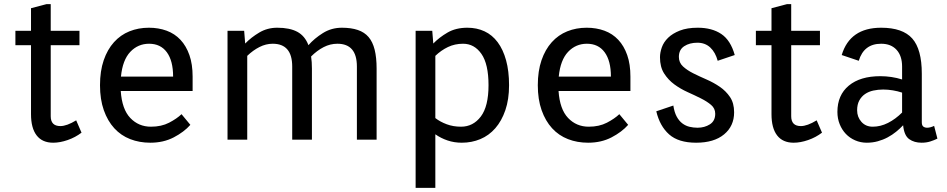

<svg xmlns="http://www.w3.org/2000/svg" viewBox="-20 -680 4610 935"><path d="M55 -530H131V-640L207 -660H227V-530H367V-460H227V-114Q227 -66 274 -66Q305 -66 351 -94L377 -34Q347 -11 309.5 2Q272 15 239 15Q186 15 158.5 -20.5Q131 -56 131 -124V-460H55Z M715 -63Q766 -63 803.5 -82.5Q841 -102 864 -124L907 -72Q876 -37 826 -11Q776 15 712 15Q659 15 614 -2.5Q569 -20 536.5 -55.5Q504 -91 485.5 -143.5Q467 -196 467 -265Q467 -334 485 -386.5Q503 -439 535 -474.5Q567 -510 610.5 -527.5Q654 -545 705 -545Q752 -545 791.5 -530.5Q831 -516 859 -486Q887 -456 902.5 -411.5Q918 -367 918 -307V-237H568Q574 -148 614.5 -105.5Q655 -63 715 -63ZM706 -467Q652 -467 614.5 -427.5Q577 -388 569 -307H823Q823 -384 792.5 -425.5Q762 -467 706 -467Z M1169 -530 1174 -468Q1203 -498 1242.5 -521.5Q1282 -545 1330 -545Q1391 -545 1428 -525Q1465 -505 1482 -460Q1511 -493 1552.5 -519Q1594 -545 1645 -545Q1690 -545 1722.5 -534Q1755 -523 1775 -499.5Q1795 -476 1804.5 -438Q1814 -400 1814 -346V0H1718V-356Q1718 -467 1623 -467Q1588 -467 1556 -450.5Q1524 -434 1495 -405Q1497 -391 1498 -377Q1499 -363 1499 -346V0H1403V-356Q1403 -467 1308 -467Q1275 -467 1243.5 -451Q1212 -435 1184 -408V0H1088V-530Z M2004 -530H2085L2090 -468Q2119 -498 2159.5 -521.5Q2200 -545 2256 -545Q2302 -545 2339.5 -527.5Q2377 -510 2403.5 -474.5Q2430 -439 2444.5 -386.5Q2459 -334 2459 -265Q2459 -196 2441 -143.5Q2423 -91 2392 -55.5Q2361 -20 2319 -2.5Q2277 15 2229 15Q2192 15 2159.5 4Q2127 -7 2100 -26V235H2004ZM2235 -467Q2195 -467 2161.5 -451Q2128 -435 2100 -408V-105Q2123 -87 2155 -75Q2187 -63 2225 -63Q2284 -63 2321.5 -112.5Q2359 -162 2359 -265Q2359 -368 2324.5 -417.5Q2290 -467 2235 -467Z M2847 -63Q2898 -63 2935.5 -82.5Q2973 -102 2996 -124L3039 -72Q3008 -37 2958 -11Q2908 15 2844 15Q2791 15 2746 -2.5Q2701 -20 2668.5 -55.5Q2636 -91 2617.5 -143.5Q2599 -196 2599 -265Q2599 -334 2617 -386.5Q2635 -439 2667 -474.5Q2699 -510 2742.5 -527.5Q2786 -545 2837 -545Q2884 -545 2923.5 -530.5Q2963 -516 2991 -486Q3019 -456 3034.5 -411.5Q3050 -367 3050 -307V-237H2700Q2706 -148 2746.5 -105.5Q2787 -63 2847 -63ZM2838 -467Q2784 -467 2746.5 -427.5Q2709 -388 2701 -307H2955Q2955 -384 2924.5 -425.5Q2894 -467 2838 -467Z M3376 -472Q3338 -472 3312 -455Q3286 -438 3286 -403Q3286 -375 3306 -356.5Q3326 -338 3356 -323Q3386 -308 3420.5 -293Q3455 -278 3485 -257.5Q3515 -237 3535 -207.5Q3555 -178 3555 -133Q3555 -66 3506 -25.5Q3457 15 3370 15Q3284 15 3238.5 -25.5Q3193 -66 3176 -138L3259 -166Q3264 -133 3275.5 -112Q3287 -91 3303 -79Q3319 -67 3338 -62.5Q3357 -58 3377 -58Q3411 -58 3437 -74.5Q3463 -91 3463 -126Q3463 -152 3443 -169Q3423 -186 3393 -201Q3363 -216 3328.5 -231.5Q3294 -247 3264 -269Q3234 -291 3214 -322.5Q3194 -354 3194 -401Q3194 -424 3203 -449.5Q3212 -475 3233.5 -496Q3255 -517 3290.5 -531Q3326 -545 3378 -545Q3447 -545 3492.5 -514.5Q3538 -484 3558 -412L3475 -384Q3464 -425 3439 -448.5Q3414 -472 3376 -472Z M3661 -530H3737V-640L3813 -660H3833V-530H3973V-460H3833V-114Q3833 -66 3880 -66Q3911 -66 3957 -94L3983 -34Q3953 -11 3915.5 2Q3878 15 3845 15Q3792 15 3764.5 -20.5Q3737 -56 3737 -124V-460H3661Z M4271 -467Q4187 -467 4162 -384L4079 -412Q4119 -545 4271 -545Q4376 -545 4422.5 -492.5Q4469 -440 4469 -321V-85Q4469 -69 4476.5 -63.5Q4484 -58 4495 -58Q4503 -58 4512 -60.5Q4521 -63 4529 -67L4545 -5Q4529 3 4510 9Q4491 15 4468 15Q4432 15 4407.5 -2.5Q4383 -20 4378 -70Q4363 -54 4344 -38.5Q4325 -23 4302.5 -11Q4280 1 4254.5 8Q4229 15 4201 15Q4171 15 4144.5 3.5Q4118 -8 4099 -28Q4080 -48 4069 -75.5Q4058 -103 4058 -135Q4058 -217 4113.5 -263Q4169 -309 4267 -309Q4294 -309 4321 -305Q4348 -301 4373 -293V-356Q4373 -408 4346 -437.5Q4319 -467 4271 -467ZM4230 -63Q4268 -63 4304.5 -81.5Q4341 -100 4373 -132V-229Q4352 -236 4328 -240Q4304 -244 4281 -244Q4256 -244 4233 -239Q4210 -234 4192.5 -222Q4175 -210 4164.5 -190.5Q4154 -171 4154 -143Q4154 -110 4175 -86.5Q4196 -63 4230 -63Z"/></svg>

Font: Orienta
Style: Regular
Weight: 400
Designer: Eduardo Rodriguez Tunni
Foundry: Eduardo Rodriguez Tunni
Version: Version 1.001